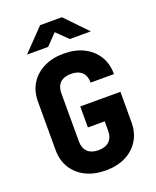

<svg xmlns="http://www.w3.org/2000/svg" viewBox="-172 -1049 943 1159"><g transform="rotate(-20 300.0 -470.0)"><path d="M304 10Q231 10 176 -17.5Q121 -45 90.5 -94.5Q60 -144 60 -210V-520Q60 -587 90.5 -636Q121 -685 176 -712.5Q231 -740 304 -740Q378 -740 432.5 -712.5Q487 -685 517.5 -636Q548 -587 548 -520H398Q398 -564 373.5 -587Q349 -610 304 -610Q259 -610 234.5 -587Q210 -564 210 -520V-210Q210 -167 234.5 -143.5Q259 -120 304 -120Q349 -120 373.5 -143.5Q398 -167 398 -210V-271H290V-406H548V-210Q548 -144 517.5 -94.5Q487 -45 432.5 -17.5Q378 10 304 10ZM95 -810 230 -950H370L505 -810H370L298 -880L231 -810Z"/></g></svg>

Font: Tiny ExtraBold
Style: Regular
Weight: 800
Designer: Philipp Nurullin, Konstantin Bulenkov
Foundry: JetBrains
Version: Version 2.251; ttfautohint (v1.8.4.7-5d5b)